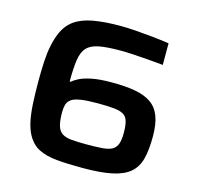

<svg xmlns="http://www.w3.org/2000/svg" viewBox="-103 -804 942 919"><g transform="rotate(15 368.0 -344.0)"><path d="M383 8Q308 8 254.5 3Q201 -2 165 -20.5Q129 -39 107 -80Q94 -104 86 -139.5Q78 -175 75 -225Q72 -275 72 -339Q72 -394 74.5 -438Q77 -482 84.5 -517.5Q92 -553 104 -581Q123 -626 158.5 -651Q194 -676 249.5 -686Q305 -696 386 -696Q417 -696 458 -693Q499 -690 543 -685.5Q587 -681 627 -675V-568Q588 -572 548 -575Q508 -578 473.5 -580Q439 -582 415 -582Q349 -582 309 -574.5Q269 -567 249 -545.5Q229 -524 223 -483Q217 -442 217 -376H222Q232 -385 252.5 -396Q273 -407 311.5 -415.5Q350 -424 415 -424Q481 -424 529 -415.5Q577 -407 608.5 -385.5Q640 -364 655 -325Q670 -286 670 -224Q670 -158 658.5 -113.5Q647 -69 616 -42.5Q585 -16 529 -4Q473 8 383 8ZM373 -106Q421 -106 452 -108.5Q483 -111 500 -121Q517 -131 524 -151Q531 -171 531 -205Q531 -242 524.5 -263.5Q518 -285 501 -294.5Q484 -304 453 -307Q422 -310 373 -310Q321 -310 289.5 -305Q258 -300 243.5 -289Q229 -278 224.5 -262.5Q220 -247 220 -225Q220 -182 227.5 -157.5Q235 -133 252.5 -122Q270 -111 299.5 -108.5Q329 -106 373 -106Z"/></g></svg>

Font: Saira SemiExpanded SemiBold
Style: Regular
Weight: 600
Width: 6
Designer: Hector Gatti with collaboration of the Omnibus-Type team
Foundry: Omnibus-Type
Version: Version 1.101